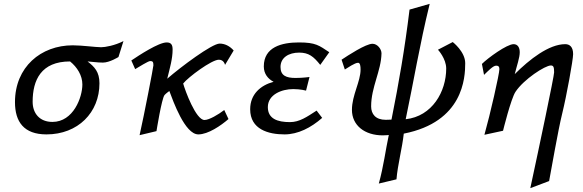

<svg xmlns="http://www.w3.org/2000/svg" viewBox="-20 -685 3037 1000"><path d="M58 -153C58 -51 104 15 222 15C386 15 498 -99 498 -251C498 -311 472 -337 436 -365C457 -364 486 -359 516 -359C551 -359 597 -388 597 -388L623 -471C578 -448 528 -439 507 -439C478 -439 407 -449 359 -449C193 -449 58 -336 58 -153ZM150 -155C150 -268 194 -365 345 -365C382 -335 409 -292 409 -245C409 -178 362 -50 253 -50C187 -50 150 -94 150 -155Z M664 -370 684 -325C703 -336 752 -367 762 -367C775 -367 779 -363 779 -345C779 -336 731 -87 707 19L795 -2C795 -2 822 -172 837 -190C845 -199 862 -211 862 -211C882 -158 943 15 1013 15C1064 15 1131 -31 1170 -65L1148 -112C1117 -88 1069 -60 1045 -60C1000 -60 944 -214 934 -250C960 -283 1082 -374 1120 -374C1147 -374 1152 -347 1152 -347L1197 -422C1176 -446 1150 -458 1124 -458C1084 -458 921 -336 851 -275C865 -332 879 -379 879 -427C879 -452 871 -464 848 -464C806 -464 704 -397 664 -370Z M1283 -116C1283 -11 1378 15 1462 15C1532 15 1600 -20 1658 -71L1629 -109C1578 -76 1540 -49 1490 -49C1426 -49 1375 -66 1375 -127C1375 -193 1448 -221 1507 -221C1546 -221 1574 -213 1574 -213L1592 -284C1592 -284 1558 -279 1519 -279C1471 -279 1441 -291 1441 -336C1441 -386 1485 -411 1538 -411C1588 -411 1613 -391 1648 -347L1695 -413C1642 -448 1625 -464 1537 -464C1447 -464 1354 -440 1354 -339C1354 -300 1376 -274 1405 -259C1337 -241 1283 -194 1283 -116Z M1759 -374 1776 -323C1791 -332 1828 -358 1845 -358C1856 -358 1858 -340 1858 -323C1858 -260 1813 -189 1813 -113C1813 -32 1879 20 1974 20C1993 20 2005 18 2005 18C1988 97 1978 181 1953 271L2045 249C2051 174 2075 86 2083 11C2393 -50 2403 -280 2403 -356C2403 -416 2338 -466 2338 -466L2261 -426C2261 -426 2304 -380 2304 -328C2304 -208 2231 -79 2093 -64C2135 -263 2165 -449 2218 -665L2113 -635C2088 -430 2058 -257 2019 -62C2019 -62 1996 -61 1989 -61C1936 -61 1913 -91 1913 -131C1913 -231 1965 -315 1967 -407C1967 -429 1946 -457 1920 -457C1885 -457 1792 -396 1759 -374Z M2490 -352 2501 -295C2523 -316 2548 -343 2564 -343C2576 -343 2581 -338 2581 -325C2581 -300 2533 -89 2503 17L2600 -4C2600 -4 2641 -171 2665 -207C2708 -272 2819 -344 2849 -344C2863 -344 2866 -335 2866 -308C2866 -288 2788 82 2742 295L2840 258C2852 196 2886 -4 2908 -93C2931 -186 2965 -374 2965 -403C2965 -441 2947 -455 2924 -455C2839 -455 2738 -376 2661 -299C2672 -344 2687 -384 2687 -413C2687 -438 2676 -455 2655 -455C2620 -455 2521 -383 2490 -352Z"/></svg>

Font: KpSans
Style: BoldItalic
Weight: 700
Italic angle: -11°
Version: Version 0.66